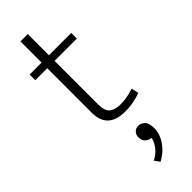

<svg xmlns="http://www.w3.org/2000/svg" viewBox="-302 -640 962 962"><g transform="rotate(-45 179.0 -158.5)"><path d="M315 -430H157V-122Q157 -75 178 -58.5Q199 -42 236 -42Q265 -42 290 -47.5Q315 -53 332 -59L340 -20Q320 -12 291 -6Q262 0 227 0Q167 0 136 -28.5Q105 -57 105 -115V-430H20V-470H105V-620H157V-470H315ZM223 186Q206 183 194.5 171Q183 159 183 138Q183 120 194.5 108Q206 96 224 96Q240 96 256 109.5Q272 123 272 162Q272 185 264 206Q256 227 242.5 245.5Q229 264 211.5 278.5Q194 293 175 303L155 275Q185 260 204 236Q223 212 228 187Z"/></g></svg>

Font: Mukta Malar ExtraLight
Style: Regular
Weight: 275
Designer: Aadarsh Rajan, Girish Dalvi, Yashodeep Gholap
Foundry: Ek Type
Version: Version 2.538;PS 1.000;hotconv 16.6.51;makeotf.lib2.5.65220;